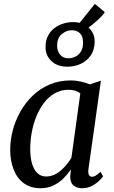

<svg xmlns="http://www.w3.org/2000/svg" viewBox="-20 -986 602 1016"><path d="M448 -90.5Q445 -67.5 451.5 -59Q458 -50.5 467 -50.5Q476 -50.5 486.8 -57Q497.5 -63.5 512 -77L525.5 -52.5Q520.5 -45 505.2 -30Q490 -15 466.5 -2.5Q443 10 414 10Q385 10 367.8 -5.8Q350.5 -21.5 351.5 -55.5L356 -90Q339.5 -66 316.5 -42.8Q293.5 -19.5 263.2 -4.8Q233 10 195 10Q141.5 10 105.8 -16.5Q70 -43 52 -89.2Q34 -135.5 34 -194.5Q34 -244 47.5 -295.8Q61 -347.5 87.5 -394.8Q114 -442 152.8 -479.5Q191.5 -517 242.5 -538.8Q293.5 -560.5 355.5 -560.5Q379.5 -560.5 407 -554.5Q434.5 -548.5 455.5 -539.5L514 -559ZM405 -492Q392.5 -501.5 376.8 -506.2Q361 -511 343 -511Q302.5 -511 270 -492.5Q237.5 -474 213.2 -442.2Q189 -410.5 172.5 -370Q156 -329.5 148 -285.2Q140 -241 140 -198Q140 -149.5 150.5 -117Q161 -84.5 179.8 -68.2Q198.5 -52 223.5 -52Q246 -52 266.2 -61Q286.5 -70 303.5 -85Q320.5 -100 334.2 -117.2Q348 -134.5 358 -151.5ZM337 -633Q283.5 -633 252 -662.8Q220.5 -692.5 221 -738Q221 -772.5 234.2 -797.2Q247.5 -822 269 -838Q290.5 -854 316 -861.5Q341.5 -869 366 -869Q419.5 -869 450.2 -839Q481 -809 481 -767.5Q480.5 -721.5 459.5 -691.8Q438.5 -662 405.8 -647.5Q373 -633 337 -633ZM341.5 -677.5Q360 -677.5 378 -685.8Q396 -694 407.8 -712.5Q419.5 -731 419.5 -761.5Q419.5 -793 403.5 -809.5Q387.5 -826 360 -826Q332.5 -826 307.5 -806.2Q282.5 -786.5 282.5 -743.5Q282 -716 298 -696.8Q314 -677.5 341.5 -677.5ZM406.5 -815 379 -837 482 -965.5 534.5 -922Q527.5 -910 512 -894.5Q496.5 -879 477.8 -863.2Q459 -847.5 441 -835Q423 -822.5 410 -817Z"/></svg>

Font: Merriweather 36pt
Style: Italic
Weight: 400
Italic angle: -7.8°
Version: Version 2.101